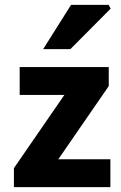

<svg xmlns="http://www.w3.org/2000/svg" viewBox="-20 -773 500 793"><path d="M37.5 0V-78.6L245.8 -380.8H61.3V-496.1H429.2V-417.5L220.9 -115.3H435.9V0ZM158.2 -570 273.5 -753H428.5L437.1 -737.4L270.6 -570Z"/></svg>

Font: Source Sans 3
Style: Regular
Weight: 200
Designer: Paul D. Hunt
Foundry: Adobe
Version: Version 3.046;hotconv 1.0.118;makeotfexe 2.5.65603